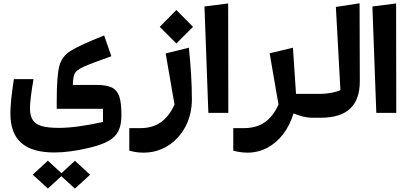

<svg xmlns="http://www.w3.org/2000/svg" viewBox="-20 -679 2434 1155"><path d="M418 -168C418.9 -201.7 422.9 -225.1 430.2 -238.3C437.5 -251.5 454.6 -264.2 481.9 -276.9C508.8 -289.1 564.9 -310.5 649.9 -340.8L606.4 -465.8C505.4 -425.3 437.5 -394 403.3 -372.1C369.1 -350.1 347.2 -320.3 336.9 -281.7C326.7 -243.2 321.3 -174.3 321.3 -75.7V-24.4H599.6V54.7C491.7 78.6 403.3 90.3 334.5 90.3C289.6 90.3 254.9 86.4 230 79.1C180.2 64 160.2 31.2 160.2 -29.8C160.2 -44.4 162.1 -67.9 166 -100.1C169.9 -131.8 175.3 -166.5 181.6 -203.1H63.5C49.3 -111.8 42.5 -43.5 42.5 2.9C42.5 162.6 127.9 238.3 308.1 238.3C366.7 238.3 443.4 228 514.2 210.9C565.4 198.7 605 184.6 632.8 168.9C689 137.2 710.4 91.3 710.4 12.7C710.4 -35.6 706.1 -72.8 697.8 -98.1C680.7 -148.9 642.1 -168 562 -168ZM349.6 362.8 268.1 287.6 176.8 371.6 268.1 455.1 349.1 380.9 430.7 455.6 522 372.1 430.7 288.1Z M757.8 91.8V227.1C785.6 235.4 814 239.3 843.3 239.3C897.5 239.3 946.8 225.1 991.2 197.3C1035.6 168.9 1070.3 130.4 1096.2 81.5C1121.6 32.7 1134.3 -21.5 1134.3 -81.5C1134.3 -127 1132.8 -177.7 1129.4 -232.9C1126 -288.1 1121.6 -341.3 1116.2 -392.1L976.6 -357.4L1029.8 -50.3C986.8 45.9 920.4 91.8 824.7 91.8ZM940.9 -517.6 1041 -417.5 1141.1 -517.6 1041 -618.7Z M1233.4 0H1353.5L1352.5 -658.2L1210 -640.1Z M1742.2 -392.1 1602.1 -358.4 1655.3 -50.3C1611.8 46.9 1545.9 91.8 1445.8 91.8H1383.3V227.5C1413.1 235.4 1441.9 239.3 1469.2 239.3C1511.2 239.3 1550.8 229.5 1587.4 210.4C1661.1 171.4 1716.8 98.6 1745.6 3.4C1786.1 19.5 1819.8 29.3 1860.4 29.3H1909.2V-114.3H1760.7Z M2143.1 -659.2 2000.5 -637.2 2027.8 -137.2C2016.6 -130.9 1999 -125.5 1975.6 -121.1C1951.7 -116.7 1929.7 -114.3 1909.2 -114.3H1865.2V29.3H1909.2C2067.4 29.3 2145 -43.5 2144.5 -191.4Z M2243.7 0H2363.8L2362.8 -658.2L2220.2 -640.1Z"/></svg>

Font: SG Kara SemiBold
Style: Regular
Weight: 400
Designer: Damoon Khanjanzadeh
Version: Version 1.000